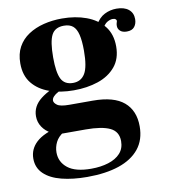

<svg xmlns="http://www.w3.org/2000/svg" viewBox="-79 -548 728 828"><g transform="rotate(-10 285.0 -134.5)"><path d="M237 212Q174 212 125 199.5Q76 187 48.5 160.5Q21 134 21 94Q21 52 53 22.5Q85 -7 155 -23L238 -16Q195 -12 170 3.5Q145 19 134.5 40.5Q124 62 124 85Q124 127 157.5 153.5Q191 180 260 180Q302 180 335.5 169.5Q369 159 388 138Q407 117 407 85Q407 43 371.5 26Q336 9 265 9H164Q139 9 115.5 -3.5Q92 -16 78 -37Q64 -58 64 -84Q64 -128 103 -158.5Q142 -189 203 -206L224 -189Q214 -187 201.5 -182Q189 -177 176.5 -170.5Q164 -164 156 -155.5Q148 -147 148 -138Q148 -128 161.5 -118Q175 -108 214 -108H317Q409 -108 453 -70.5Q497 -33 497 36Q497 95 465.5 134Q434 173 376 192.5Q318 212 237 212ZM245 -166Q186 -166 139 -182.5Q92 -199 64.5 -233Q37 -267 37 -320Q37 -362 53.5 -392Q70 -422 99.5 -441.5Q129 -461 167 -470.5Q205 -480 247 -480Q306 -480 353.5 -462.5Q401 -445 429 -410Q457 -375 457 -321Q457 -267 428 -232.5Q399 -198 351 -182Q303 -166 245 -166ZM247 -198Q282 -198 299.5 -227Q317 -256 317 -327Q317 -370 310.5 -397Q304 -424 289.5 -436Q275 -448 250 -448Q211 -448 196 -419Q181 -390 181 -321Q181 -255 195.5 -226.5Q210 -198 247 -198ZM514 -376Q495 -376 485 -385Q475 -394 475 -407Q475 -416 477 -421Q479 -426 479 -430Q479 -433 475 -436.5Q471 -440 462 -440Q452 -440 438.5 -432.5Q425 -425 413 -400L393 -427Q409 -456 433.5 -468.5Q458 -481 486 -481Q520 -481 539 -465.5Q558 -450 558 -423Q558 -403 547.5 -389.5Q537 -376 514 -376Z"/></g></svg>

Font: Frank Ruhl Libre
Style: Bold
Weight: 700
Designer: Yanek Iontef
Foundry: Fontef
Version: Version 6.004